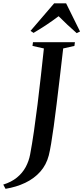

<svg xmlns="http://www.w3.org/2000/svg" viewBox="-111 -1002 512 1179"><path d="M-77 157.5 -91 131.5Q-41 116 -7 88.2Q27 60.5 46.8 23.8Q66.5 -13 74 -53.5Q86 -117 97.5 -196.5Q109 -276 119.8 -363Q130.5 -450 140.2 -537.2Q150 -624.5 158.5 -704.5L88.5 -720L91.5 -743H349L346 -720L277 -704.5Q266 -609 255.8 -522.5Q245.5 -436 236.5 -361.5Q227.5 -287 219 -226.2Q210.5 -165.5 203 -120.2Q195.5 -75 188.5 -47.5Q173.5 10.5 136 52.5Q98.5 94.5 44 120.5Q-10.5 146.5 -77 157.5ZM76.5 -812.5 221.5 -981.5H295L380.5 -808.5L360 -798.5Q331.5 -823.5 303.5 -849.5Q275.5 -875.5 249 -902.5Q214 -876 176.5 -851Q139 -826 95 -800Z"/></svg>

Font: Merriweather 120pt Medium
Style: Italic
Weight: 500
Italic angle: -7.8°
Version: Version 2.101